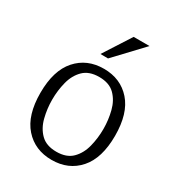

<svg xmlns="http://www.w3.org/2000/svg" viewBox="-175 -830 876 952"><g transform="rotate(30 263.0 -354.0)"><path d="M263.2 11.7Q167 11.7 108.2 -54.7Q49.3 -121.1 49.3 -249Q49.3 -377 108.2 -443.4Q167 -509.8 263.2 -509.8Q359.4 -509.8 418 -443.4Q476.6 -377 476.6 -249Q476.6 -121.1 418 -54.7Q359.4 11.7 263.2 11.7ZM263.2 -35.2Q321.3 -35.2 353 -66.9Q384.8 -98.6 397.2 -147.9Q409.7 -197.3 409.7 -249Q409.7 -301.3 397.2 -350.3Q384.8 -399.4 353 -431.2Q321.3 -462.9 263.2 -462.9Q205.6 -462.9 173.6 -431.2Q141.6 -399.4 129.2 -350.3Q116.7 -301.3 116.7 -249Q116.7 -197.3 129.2 -147.9Q141.6 -98.6 173.6 -66.9Q205.6 -35.2 263.2 -35.2ZM254.4 -564 210.9 -564.5 311 -720.2H401.9Z"/></g></svg>

Font: Pontano Sans Light
Style: Regular
Weight: 300
Designer: Vernon Adams
Foundry: Vernon Adams
Version: Version 2.001